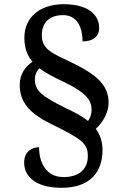

<svg xmlns="http://www.w3.org/2000/svg" viewBox="-20 -780 584 914"><path d="M273 114C408 114 468 40 468 -66C468 -106 456 -141 436 -167C468 -195 497 -243 497 -291C497 -372 444 -423 322 -482C230 -526 179 -544 179 -612C179 -674 217 -708 280 -708C351 -708 373 -644 373 -583C422 -583 452 -605 452 -647C452 -712 396 -760 284 -760C175 -760 96 -702 96 -600C96 -550 111 -513 135 -486C99 -463 74 -425 74 -377C74 -297 115 -243 223 -190C377 -115 398 -94 398 -36C398 24 358 63 282 63C202 63 166 -3 166 -79C133 -79 95 -60 95 -6C95 64 155 114 273 114ZM399 -204C369 -229 331 -247 290 -267C179 -322 146 -348 146 -402C146 -425 155 -443 168 -455C201 -430 243 -409 290 -387C394 -336 416 -301 416 -256C416 -236 409 -218 399 -204Z"/></svg>

Font: Noto Naskh Arabic UI Medium
Style: Regular
Weight: 500
Designer: Monotype Design Team, David Williams, Mohamad Dakak and Nizar Qandah
Foundry: Monotype Imaging Inc.
Version: Version 2.014